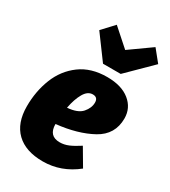

<svg xmlns="http://www.w3.org/2000/svg" viewBox="-204 -925 924 1044"><g transform="rotate(30 258.0 -402.5)"><path d="M505 -404Q505 -303 416 -254Q327 -205 195 -191Q195 -116 264 -116Q292 -116 319 -127.5Q346 -139 383 -163L446 -56Q351 20 236 20Q128 20 70 -36Q12 -92 12 -197Q12 -291 44 -372Q76 -453 143.5 -503Q211 -553 312 -553Q402 -553 453.5 -511.5Q505 -470 505 -404ZM323 -399Q323 -432 291 -432Q259 -432 237.5 -394.5Q216 -357 205 -299Q270 -304 296.5 -334.5Q323 -365 323 -399ZM457 -825 516 -752 366 -604H255L146 -752L214 -825L322 -729Z"/></g></svg>

Font: Fira Sans Condensed Black
Style: Italic
Weight: 900
Width: 3
Italic angle: -8°
Designer: Carrois Corporate & Edenspiekermann AG
Foundry: Carrois Corporate GbR & Edenspiekermann AG
Version: Version 4.203